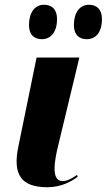

<svg xmlns="http://www.w3.org/2000/svg" viewBox="-20 -778 449 808"><path d="M346 -613C376 -613 409 -634 409 -698C409 -739 387 -758 354 -758C315 -758 291 -724 291 -673C291 -632 312 -613 346 -613ZM157 -613C186 -613 220 -634 220 -698C220 -739 198 -758 165 -758C126 -758 102 -724 102 -673C102 -632 123 -613 157 -613ZM180 10C240 10 284 -17 307 -34L304 -42C284 -28 264 -16 243 -16C192 -16 211 -109 225 -166L314 -536H134L57 -160C33 -43 69 10 180 10Z"/></svg>

Font: Noto Serif Display Condensed Black
Style: Italic
Weight: 900
Width: 3
Italic angle: -12°
Designer: Monotype Design Team
Foundry: Monotype Imaging Inc.
Version: Version 2.009